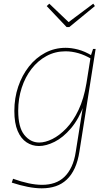

<svg xmlns="http://www.w3.org/2000/svg" viewBox="-20 -788 607 1044"><path d="M207 236Q172 236 131 228Q90 220 44 205L51 184Q95 200 135 208.5Q175 217 209 217Q246 217 276.5 206.5Q307 196 330 174Q353 152 369 118Q385 84 392 37L433 -221H438Q409 -141 366 -90.5Q323 -40 277 -17Q231 6 192 6Q155 6 124.5 -14Q94 -34 76 -76Q58 -118 58 -185Q58 -255 79 -317Q100 -379 137.5 -426.5Q175 -474 226 -501Q277 -528 337 -528Q369 -528 405 -518.5Q441 -509 481 -485L473 -483L486 -522H500L412 35Q404 88 386.5 126Q369 164 343 188.5Q317 213 283 224.5Q249 236 207 236ZM193 -13Q226 -13 264.5 -32Q303 -51 340.5 -90Q378 -129 407 -190Q436 -251 450 -335L473 -479L478 -467Q441 -489 405.5 -499Q370 -509 336 -509Q280 -509 233 -483.5Q186 -458 151.5 -413.5Q117 -369 98 -310.5Q79 -252 79 -186Q79 -95 112.5 -54Q146 -13 193 -13ZM487 -768 496 -755 357 -641H342L234 -755L248 -768L357 -664H348Z"/></svg>

Font: Bitter Thin
Style: Italic
Weight: 100
Italic angle: -9°
Designer: Sol Matas, and Bitter project Authors
Foundry: Sol Matas
Version: Version 2.002